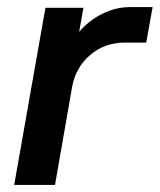

<svg xmlns="http://www.w3.org/2000/svg" viewBox="-20 -521 450 541"><path d="M108 -499H215L203 -431Q230 -463 268 -482Q306 -501 346 -501H410L392 -401H332Q275 -401 234 -366Q193 -331 183 -275L135 0H20Z"/></svg>

Font: Bai Jamjuree SemiBold
Style: Italic
Weight: 600
Italic angle: -10°
Version: Version 1.000; ttfautohint (v1.6)